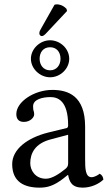

<svg xmlns="http://www.w3.org/2000/svg" viewBox="-20 -852 497 882"><path d="M210 -635C240 -635 258 -613 258 -582C258 -554 241 -529 210 -529C179 -529 162 -554 162 -582C162 -612 179 -635 210 -635ZM122 -582C122 -536 164 -497 210 -497C258 -497 298 -537 298 -582C298 -629 256 -667 210 -667C164 -667 122 -628 122 -582ZM293 -233V-101C293 -88 287 -81 279 -75C253 -54 219 -31 191 -31C141 -31 119 -71 119 -102C119 -147 140 -193 214 -212ZM293 -48C299 -17 309.6 10 360 10C398.3 10 434.3 -7 455 -27C453.3 -39.3 449.3 -47.7 438 -54C430.5 -47.8 413.7 -38 401 -38C372 -38 371 -77 371 -123V-270C371 -412 293 -439 220 -439C138 -439 55 -385 55 -328C55 -304 67 -292 90 -292C119 -292 137 -313 137 -326C137 -333 136 -340 134 -344C133 -347 132 -353 132 -364C132 -395 174 -406 212 -406C246 -406 293 -389 293 -276C293 -269 290 -265 287 -264L201 -243C105 -219 36 -166 36 -98C36 -16 92 10 162 10C196.8 10 227 2 271 -32L291 -48ZM230.4 -830.2 170 -723.1C163.5 -711.6 160.8 -708 160.8 -697.9C160.8 -691.6 166.4 -686.2 172 -686.2C177.6 -686.2 184 -689.8 196 -703.3L288 -801.4L285.6 -811.3C267.2 -831.1 246.7 -832 241.6 -832C237.6 -832 232.8 -831.1 230.4 -830.2Z"/></svg>

Font: Libertinus Serif
Style: Regular
Weight: 400
Designer: Philipp H. Poll
Foundry: Khaled Hosny
Version: Version 6.2